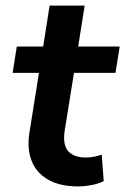

<svg xmlns="http://www.w3.org/2000/svg" viewBox="-20 -655 447 685"><path d="M258 10Q193 10 151 -14.5Q109 -39 92.5 -82Q76 -125 85 -182L119 -395H25L40 -489H134L157 -635H282L259 -489H407L392 -395H244L211 -190Q203 -138 223.5 -115.5Q244 -93 287 -93Q302 -93 316 -96Q330 -99 343 -103L350 -9Q334 0 308 5Q282 10 258 10Z"/></svg>

Font: Nunito Sans 12pt
Style: Bold Italic
Weight: 700
Italic angle: -9°
Designer: Vernon Adams
Foundry: Vernon Adams
Version: Version 3.101;gftools[0.9.27]